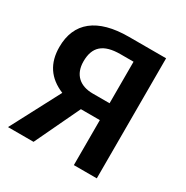

<svg xmlns="http://www.w3.org/2000/svg" viewBox="-159 -824 926 957"><g transform="rotate(30 303.5 -345.5)"><path d="M312 -691C131 -691 37 -615 37 -474C37 -381 79 -318 164 -283L15 0H162L285 -259H394V0H526V-691ZM297 -356C224 -356 177 -396 177 -472C177 -555 220 -595 319 -595H394V-356Z"/></g></svg>

Font: Fira Sans Medium
Style: Regular
Weight: 500
Designer: Carrois Corporate & Edenspiekermann AG
Foundry: Carrois Corporate GbR & Edenspiekermann AG
Version: Version 4.203